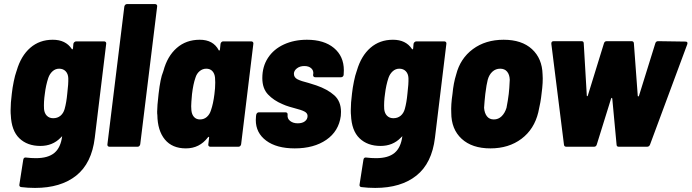

<svg xmlns="http://www.w3.org/2000/svg" viewBox="-20 -720 3393 942"><path d="M354 -517H491Q496 -517 499 -513.5Q502 -510 501 -505L445 -44Q430 81 354 141.5Q278 202 152 202Q116 202 85 198Q80 198 77 194.5Q74 191 75 186L94 64Q96 51 108 53Q133 56 156 56Q216 56 247 30Q278 4 285 -52Q280 -48 277 -44Q238 -4 178 -4Q114 -4 75 -41.5Q36 -79 33 -156Q32 -161 32 -178Q32 -215 38 -261Q41 -289 47.5 -320.5Q54 -352 60 -368L62 -374Q83 -446 128.5 -485.5Q174 -525 239 -525Q302 -525 332 -480Q333 -477 335 -478Q337 -479 338 -482L340 -505Q341 -510 345 -513.5Q349 -517 354 -517ZM310 -261Q316 -309 315 -337Q314 -358 302 -370.5Q290 -383 270 -383Q252 -383 238 -370.5Q224 -358 217 -338Q205 -302 200 -260Q194 -220 196 -185Q198 -164 210 -152Q222 -140 241 -140Q262 -140 276.5 -152Q291 -164 297 -185Q306 -217 310 -261Z M507 -12 590 -688Q591 -693 594.5 -696.5Q598 -700 603 -700H741Q746 -700 749 -696.5Q752 -693 751 -688L668 -12Q667 -7 663.5 -3.5Q660 0 655 0H517Q512 0 509 -3.5Q506 -7 507 -12Z M1075 -517H1213Q1218 -517 1221 -513.5Q1224 -510 1223 -505L1163 -12Q1162 -7 1158.5 -3.5Q1155 0 1150 0H1012Q1007 0 1004 -3.5Q1001 -7 1002 -12L1006 -45Q1006 -52 1000 -46Q959 8 892 8Q825 8 789 -35.5Q753 -79 752 -156Q751 -160 751 -172Q751 -198 758 -259Q767 -337 780 -367L782 -373Q801 -444 847 -484.5Q893 -525 960 -525Q1026 -525 1053 -474Q1054 -471 1056 -472Q1058 -473 1059 -476L1062 -505Q1063 -510 1066.5 -513.5Q1070 -517 1075 -517ZM1032 -258Q1036 -287 1036 -315Q1036 -331 1035 -339Q1033 -359 1022 -371Q1011 -383 992 -383Q974 -383 959.5 -371Q945 -359 939 -339Q928 -308 922 -258Q918 -214 918 -199Q918 -185 919 -179Q921 -158 932 -146Q943 -134 961 -134Q981 -134 995 -146.5Q1009 -159 1015 -179Q1026 -210 1032 -258Z M1235 -131Q1235 -143 1236 -149L1237 -157Q1238 -162 1241.5 -165.5Q1245 -169 1250 -169H1381Q1386 -169 1389 -165.5Q1392 -162 1391 -157V-156Q1389 -138 1403.5 -126.5Q1418 -115 1441 -115Q1463 -115 1476 -125Q1489 -135 1489 -151Q1489 -165 1473.5 -173Q1458 -181 1426 -189Q1418 -191 1399.5 -196.5Q1381 -202 1366 -209Q1323 -227 1295 -256.5Q1267 -286 1267 -337Q1267 -394 1295 -436.5Q1323 -479 1373 -502Q1423 -525 1486 -525Q1570 -525 1618.5 -484.5Q1667 -444 1667 -375Q1667 -360 1666 -352Q1665 -347 1661.5 -344Q1658 -341 1653 -341H1527Q1516 -341 1516 -353L1517 -357Q1519 -374 1507 -385Q1495 -396 1473 -396Q1451 -396 1436.5 -384.5Q1422 -373 1422 -358Q1422 -340 1439.5 -331Q1457 -322 1494 -313L1532 -301Q1587 -282 1620 -252.5Q1653 -223 1653 -171Q1653 -158 1652 -151Q1642 -76 1581 -34Q1520 8 1426 8Q1337 8 1286 -30Q1235 -68 1235 -131Z M2023 -517H2160Q2165 -517 2168 -513.5Q2171 -510 2170 -505L2114 -44Q2099 81 2023 141.5Q1947 202 1821 202Q1785 202 1754 198Q1749 198 1746 194.5Q1743 191 1744 186L1763 64Q1765 51 1777 53Q1802 56 1825 56Q1885 56 1916 30Q1947 4 1954 -52Q1949 -48 1946 -44Q1907 -4 1847 -4Q1783 -4 1744 -41.5Q1705 -79 1702 -156Q1701 -161 1701 -178Q1701 -215 1707 -261Q1710 -289 1716.5 -320.5Q1723 -352 1729 -368L1731 -374Q1752 -446 1797.5 -485.5Q1843 -525 1908 -525Q1971 -525 2001 -480Q2002 -477 2004 -478Q2006 -479 2007 -482L2009 -505Q2010 -510 2014 -513.5Q2018 -517 2023 -517ZM1979 -261Q1985 -309 1984 -337Q1983 -358 1971 -370.5Q1959 -383 1939 -383Q1921 -383 1907 -370.5Q1893 -358 1886 -338Q1874 -302 1869 -260Q1863 -220 1865 -185Q1867 -164 1879 -152Q1891 -140 1910 -140Q1931 -140 1945.5 -152Q1960 -164 1966 -185Q1975 -217 1979 -261Z M2194 -167Q2192 -206 2200 -259Q2205 -313 2218 -354Q2238 -433 2300 -479Q2362 -525 2451 -525Q2540 -525 2590 -479Q2640 -433 2642 -355Q2645 -318 2637 -260Q2633 -220 2621 -169Q2601 -86 2538.5 -39Q2476 8 2386 8Q2296 8 2245 -39Q2194 -86 2194 -167ZM2465 -191Q2472 -226 2476 -259Q2479 -283 2481 -329Q2480 -354 2468 -368.5Q2456 -383 2434 -383Q2412 -383 2396 -368.5Q2380 -354 2373 -329Q2367 -307 2361 -259Q2357 -223 2355 -191Q2357 -165 2369 -149.5Q2381 -134 2403 -134Q2425 -134 2441 -149.5Q2457 -165 2465 -191Z M2747 -10 2685 -505V-507Q2685 -518 2697 -518H2833Q2844 -518 2844 -507L2859 -251Q2859 -248 2861 -248Q2863 -248 2864 -251L2943 -507Q2946 -518 2957 -518H3079Q3084 -518 3087 -515Q3090 -512 3090 -507L3109 -250Q3109 -247 3111.5 -247Q3114 -247 3115 -250L3195 -507Q3198 -518 3209 -518L3343 -516Q3356 -516 3352 -503L3169 -10Q3165 0 3154 0H3016Q3005 0 3005 -11L2984 -236Q2983 -240 2981.5 -240Q2980 -240 2978 -236L2908 -11Q2905 0 2894 0H2759Q2748 0 2747 -10Z"/></svg>

Font: Barlow Semi Condensed ExtraBold
Style: Italic
Weight: 800
Width: 4
Italic angle: -7°
Designer: Jeremy Tribby
Foundry: Tribby Type
Version: Version 1.408